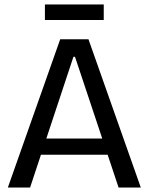

<svg xmlns="http://www.w3.org/2000/svg" viewBox="-20 -835 663 855"><path d="M15 0 248 -660H374L607 0H508L314 -582H307L114 0ZM124 -146V-218H510V-146ZM180 -746V-815H442V-746Z"/></svg>

Font: Bricolage Grotesque 72pt
Style: Regular
Weight: 400
Version: Version 1.001;gftools[0.9.33.dev8+g029e19f]